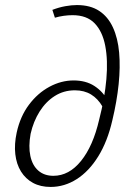

<svg xmlns="http://www.w3.org/2000/svg" viewBox="-20 -731 498 759"><path d="M180 8Q140 8 110.5 -8Q81 -24 63 -53Q45 -82 40.5 -121.5Q36 -161 46 -207Q60 -271 94.5 -317Q129 -363 175.5 -388Q222 -413 271 -413Q319 -413 352.5 -391.5Q386 -370 405 -335L385 -310Q367 -341 340 -357.5Q313 -374 276 -374Q232 -374 196.5 -351.5Q161 -329 136.5 -290Q112 -251 101 -202Q92 -152 100 -114.5Q108 -77 131.5 -56.5Q155 -36 191 -36Q253 -36 300.5 -95Q348 -154 372 -258Q394 -343 400.5 -418Q407 -493 396 -550Q385 -607 354 -639Q323 -671 267 -671Q250 -671 232 -668.5Q214 -666 197 -661L187 -692Q213 -702 238 -706.5Q263 -711 284 -711Q337 -711 372 -688Q407 -665 426.5 -622.5Q446 -580 451 -523Q456 -466 449 -398Q442 -330 424 -255Q405 -172 368.5 -113Q332 -54 283.5 -23Q235 8 180 8Z"/></svg>

Font: Ysabeau Infant Light
Style: Italic
Weight: 300
Italic angle: -12°
Designer: Christian Thalmann (Catharsis Fonts)
Version: Version 2.001;gftools[0.9.30]; featfreeze: ss01,ss02,lnum